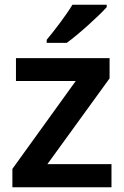

<svg xmlns="http://www.w3.org/2000/svg" viewBox="-20 -786 521 806"><path d="M428 -756V-766H284C257 -721 207 -656 176 -619V-606H260C309 -641 395 -719 428 -756ZM448 0V-97H179L440 -457V-542H47V-446H298L32 -77V0Z"/></svg>

Font: Noto Sans Bengali SemiBold
Style: Regular
Weight: 600
Designer: Jelle Bosma - Monotype Design Team
Foundry: Monotype Imaging Inc.
Version: Version 2.003